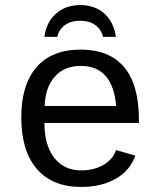

<svg xmlns="http://www.w3.org/2000/svg" viewBox="-20 -736 640 766"><path d="M157.2 -245.6Q157.2 -156.7 196.5 -106.4Q235.8 -56.2 304.2 -56.2Q354.5 -56.2 392.3 -77.9Q430.2 -99.6 442.9 -137.2L520 -115.2Q498.5 -54.7 441.2 -22.5Q383.8 9.8 304.2 9.8Q189 9.8 127 -62Q64.9 -133.8 64.9 -267.6Q64.9 -397.9 125.7 -468Q186.5 -538.1 301.3 -538.1Q416 -538.1 475.1 -468.3Q534.2 -398.4 534.2 -257.3V-245.6ZM302.2 -473.1Q236.8 -473.1 198.7 -430.4Q160.6 -387.7 158.2 -313H443.4Q429.7 -473.1 302.2 -473.1ZM299.8 -715.8Q357.9 -715.8 395.8 -682.4Q433.6 -648.9 442.4 -588.9H391.1Q383.8 -619.1 359.9 -636.2Q335.9 -653.3 299.8 -653.3Q262.7 -653.3 238.5 -635.5Q214.4 -617.7 208.5 -588.9H157.2Q164.6 -647 203.1 -681.4Q241.7 -715.8 299.8 -715.8Z"/></svg>

Font: Courier New
Style: Regular
Weight: 400
Designer: Steve Matteson
Foundry: Ascender Corporation
Version: Version 2.00.3